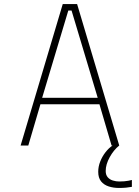

<svg xmlns="http://www.w3.org/2000/svg" viewBox="-20 -720 690 950"><path d="M570 0H532L472 -204H180L120 0H82L290.5 -700H361.5ZM318 -668 188.5 -236H463.5L334 -668ZM632.5 170.5V204.5Q619 207 603.8 208.5Q588.5 210 568.5 210Q541.5 210 518 202.5Q494.5 195 480.2 177.5Q466 160 466 130Q466 104.5 475.8 79.5Q485.5 54.5 501.8 33.5Q518 12.5 537 0H570Q542.5 22 522.8 57.8Q503 93.5 503 126Q503 145.5 513 157Q523 168.5 538.5 173.2Q554 178 570 178Q584 178 595.2 177Q606.5 176 615.8 174.2Q625 172.5 632.5 170.5Z"/></svg>

Font: Trispace Thin
Style: Regular
Weight: 100
Designer: Tyler Finck
Foundry: Etcetera Type Company
Version: Version 1.210